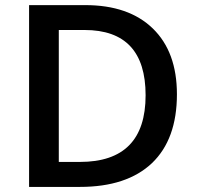

<svg xmlns="http://www.w3.org/2000/svg" viewBox="-20 -734 774 754"><path d="M674.8 -363.8Q674.8 -187 576.7 -93.3Q478 0 293.9 0H94.2V-713.9H314.9Q485.4 -713.9 580.1 -622.1Q674.8 -530.3 674.8 -363.8ZM551.8 -359.9Q551.8 -616.2 312 -616.2H210.9V-98.1H293.9Q551.8 -98.1 551.8 -359.9Z"/></svg>

Font: Open Sans
Style: SemiBold
Weight: 600
Foundry: Ascender Corporation
Version: Version 1.10